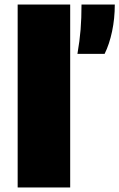

<svg xmlns="http://www.w3.org/2000/svg" viewBox="-20 -828 527 848"><path d="M58 0V-808H290V0ZM340 -808H487Q487 -746 475 -689.2Q463 -632.5 442 -590H322Q332 -648 336 -697.5Q340 -747 340 -808Z"/></svg>

Font: Encode Sans Expanded Black
Style: Regular
Weight: 900
Width: 7
Designer: Multiple Designers
Foundry: Impallari Type
Version: Version 2.000